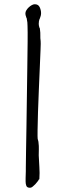

<svg xmlns="http://www.w3.org/2000/svg" viewBox="-20 -814 314 907"><path d="M166 33H164Q162 38 157 44Q152 50 147 56Q141 62 134.5 67.5Q128 73 122 73Q108 73 104.5 64Q101 55 101 44V28L102 -5V-21Q102 -46 103 -98Q104 -150 105 -216.5Q106 -283 107 -356.5Q108 -430 109 -496.5Q110 -563 110.5 -615.5Q111 -668 110 -692Q110 -709 107 -722Q107 -724 106.5 -725.5Q106 -727 106 -728Q103 -733 103 -736Q100 -742 100 -751Q100 -758 104.5 -765.5Q109 -773 116 -779.5Q123 -786 130.5 -790Q138 -794 144 -794Q161 -794 167.5 -780Q174 -766 174 -752Q174 -740 168 -726Q166 -723 165.5 -719.5Q165 -716 164 -714Q164 -711 163.5 -707.5Q163 -704 163 -702Q163 -698 163.5 -695Q164 -692 165 -688Q166 -686 166 -684.5Q166 -683 168 -681Q168 -678 168.5 -676.5Q169 -675 169 -673Q171 -659 170.5 -646.5Q170 -634 172 -620Q173 -614 171.5 -579Q170 -544 168 -495Q166 -446 163.5 -389.5Q161 -333 159.5 -284Q158 -235 157.5 -200Q157 -165 158 -158Q159 -154 160.5 -149Q162 -144 162 -139Q164 -125 163.5 -109.5Q163 -94 163 -80Q164 -54 166 -25Q168 4 166 30Z"/></svg>

Font: ToneOZ-Tsuipita-TC
Style: Tsuipita-TC
Weight: 400
Designer: :Jeffrey Xuan (Chih-Lin Hsuan)  :
Foundry: jeffreyx@gmail.com, cjkFonts.io
Version: Version 0.24071